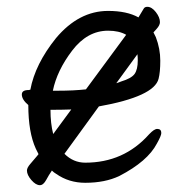

<svg xmlns="http://www.w3.org/2000/svg" viewBox="-20 -518 540 563"><path d="M97 25Q85 25 72 10Q59 -5 59 -18Q59 -26 69 -37.5Q79 -49 89 -61L93 -66L85 -82Q63 -130 63 -210Q44 -226 44 -241Q44 -254 64 -254L69 -255Q83 -330 144 -406Q211 -486 297 -486Q352 -486 386 -467L401 -492Q404 -498 412 -498Q425 -498 437 -482.5Q449 -467 449 -453Q449 -444 439 -433Q434 -428 430 -423Q434 -416 437 -409Q450 -375 450 -340Q450 -306 445 -287Q432 -235 270 -206L169 -67Q195 -41 230 -41Q343 -41 417 -124Q432 -140 441 -140Q453 -140 453 -128Q453 -120 440 -97Q413 -45 330 -2Q288 18 230 18Q182 18 145 -8Q138 -12 132 -18L131 -16L129 -13Q124 -6 115.5 9.5Q107 25 97 25ZM136 -125 189 -197Q161 -196 128 -196Q128 -156 136 -125ZM135 -252H150Q196 -252 232 -256L350 -416Q329 -428 297 -428Q236 -428 191.5 -369.5Q147 -311 135 -252ZM321 -274Q328 -276 335 -279Q365 -288 374.5 -301Q384 -314 384 -341Q384 -351 383 -359Z"/></svg>

Font: LXGW WenKai Mono TC
Style: Regular
Weight: 400
Designer: LXGW / Fontworks Inc.
Foundry: LXGW / Fontworks Inc.
Version: Version 1.330